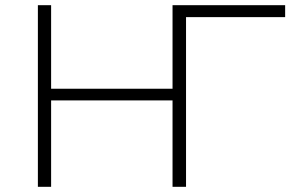

<svg xmlns="http://www.w3.org/2000/svg" viewBox="-20 -720 1129 740"><path d="M696 -700H645V-378H177V-700H126V0H177V-333H645V0H696ZM1079 -654V-700H646V0H697V-654Z"/></svg>

Font: Montserrat Custom ExtraLight
Style: Regular
Weight: 300
Designer: Julieta Ulanovsky
Foundry: Julieta Ulanovsky
Version: Version 7.200